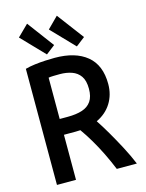

<svg xmlns="http://www.w3.org/2000/svg" viewBox="-135 -1010 830 1091"><g transform="rotate(-15 280.0 -464.5)"><path d="M61 0V-683Q86 -690 117.5 -694Q149 -698 180.5 -699.5Q212 -701 235 -701Q356 -701 423.5 -645.5Q491 -590 491 -479Q491 -416 460.5 -367Q430 -318 373 -291Q397 -255 425.5 -206Q454 -157 482 -104Q510 -51 531 0H413Q393 -49 369.5 -97Q346 -145 320.5 -188Q295 -231 270 -266Q265 -266 255.5 -265.5Q246 -265 242 -265H173V0ZM173 -358H220Q271 -358 306 -369.5Q341 -381 359.5 -408Q378 -435 378 -481Q378 -529 359.5 -555.5Q341 -582 309.5 -593Q278 -604 240 -604Q221 -604 202 -603.5Q183 -603 173 -601ZM198 -731 69 -865 134 -929 251 -772ZM374 -731 245 -865 309 -929 427 -772Z"/></g></svg>

Font: Ubuntu Sans Mono Medium
Style: Regular
Weight: 500
Monospace: yes
Designer: Dalton Maag Ltd
Foundry: Dalton Maag Ltd
Version: Version 1.006